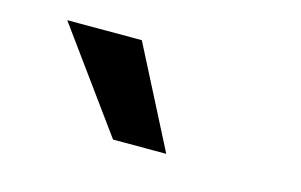

<svg xmlns="http://www.w3.org/2000/svg" viewBox="-42 -853 584 373"><g transform="rotate(15 250.0 -666.5)"><path d="M202 -566 56 -767H206L309 -566Z"/></g></svg>

Font: Nunito Sans 7pt
Style: Bold
Weight: 700
Designer: Vernon Adams
Foundry: Vernon Adams
Version: Version 3.101;gftools[0.9.27]